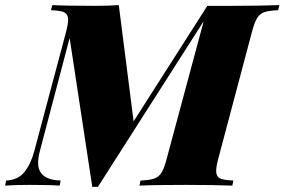

<svg xmlns="http://www.w3.org/2000/svg" viewBox="-67 -728 1116 753"><path d="M1028.8 -708 1023.9 -688Q987.3 -686.5 969.5 -680.2Q951.7 -673.8 941.2 -656.7Q930.7 -639.6 920.9 -602.1L789.1 -106Q780.8 -74.2 780.8 -58.1Q780.8 -43 787.4 -35.2Q793.9 -27.3 808.1 -24.2Q822.3 -21 848.1 -20L844.2 0Q770.5 -2.9 660.2 -2.9Q537.1 -2.9 480 0L483.9 -20Q520.5 -21.5 538.3 -27.8Q556.2 -34.2 566.7 -51.3Q577.1 -68.4 586.9 -106L731.9 -645L316.9 4.9H294.9L206.1 -579.1L89.8 -137.2Q82.5 -110.4 82.5 -89.4Q82.5 -22.5 170.9 -20L167 0Q131.3 -2.9 47.9 -2.9Q-13.7 -2.9 -46.9 0L-43 -20Q3.9 -22 29.3 -54Q54.7 -85.9 67.9 -137.2L191.9 -602.1Q200.2 -633.8 200.2 -649.9Q200.2 -665 193.6 -672.9Q187 -680.7 172.9 -683.8Q158.7 -687 132.8 -688L138.2 -708Q192.9 -705.1 307.1 -705.1Q360.4 -705.1 398.9 -708L457 -252L746.1 -705.1H844.2Q954.1 -705.1 1028.8 -708Z"/></svg>

Font: TypoPRO Playfair Display
Style: Italic
Weight: 900
Italic angle: -14°
Designer: Claus Eggers Sørensen
Foundry: Claus Eggers Sørensen
Version: Version 1.004;PS 001.004;hotconv 1.0.70;makeotf.lib2.5.58329